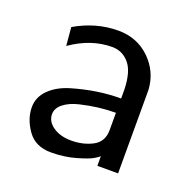

<svg xmlns="http://www.w3.org/2000/svg" viewBox="-92 -554 664 659"><g transform="rotate(20 240.0 -225.0)"><path d="M43.9 -112.8Q43.9 -149.9 72 -177.5Q100.1 -205.1 145.5 -218.5Q190.9 -231.9 234.4 -238.5Q277.8 -245.1 321.8 -245.1V-278.8Q319.8 -342.8 295.9 -371.1Q271 -400.9 232.9 -400.9Q155.8 -400.9 83 -350.1L77.1 -417Q152.3 -460.9 233.9 -460.9Q302.7 -460.9 349.4 -415.5Q396 -370.1 399.9 -305.2V0H324.2V-35.2Q320.3 -31.2 305.7 -22.2Q291 -13.2 249 -1Q207 11.2 158.2 11.2Q101.1 11.2 72.5 -29.3Q43.9 -69.8 43.9 -112.8ZM117.2 -113.8Q117.2 -86.9 143.6 -68.8Q169.9 -50.8 210 -50.8Q252.9 -50.8 287.4 -68.8Q321.8 -86.9 321.8 -129.9V-192.9Q291 -192.9 259 -189Q227.1 -185.1 193.1 -177Q159.2 -168.9 138.2 -152.3Q117.2 -135.7 117.2 -113.8Z"/></g></svg>

Font: CMU Sans Serif
Style: Medium
Weight: 500
Version: Version 0.7.0